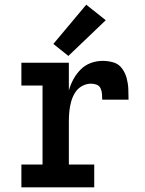

<svg xmlns="http://www.w3.org/2000/svg" viewBox="-20 -797 616 817"><path d="M71 0H381V-97H273V-281Q273 -302 275 -322.5Q277 -343 282.5 -363.5Q288 -384 299 -402Q310 -420 328.5 -430.5Q347 -441 368 -441Q380 -441 391.5 -436.5Q403 -432 408 -421Q413 -410 414 -397.5Q415 -385 415 -373H527Q527 -396 526 -419Q525 -442 519 -464.5Q513 -487 499 -506Q485 -525 462.5 -531.5Q440 -538 417 -538Q391 -538 366.5 -529Q342 -520 323.5 -501.5Q305 -483 292.5 -460Q280 -437 273 -412V-530H71V-433H161V-97H71ZM271 -559 430 -711 347 -777 207 -610Z"/></svg>

Font: Iosevka Sparkle Semibold
Style: Regular
Weight: 600
Designer: Belleve Invis
Foundry: Belleve Invis
Version: Version 4.5.0; ttfautohint (v1.8.3)